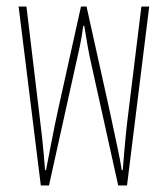

<svg xmlns="http://www.w3.org/2000/svg" viewBox="-20 -568 514 588"><path d="M105 0 37 -548H61L101 -214Q104 -192 109 -146Q114 -100 118 -47H121Q128 -83 135 -120Q142 -157 148.5 -188Q155 -219 159 -237L228 -548H245L314 -237Q318 -219 324.5 -188Q331 -157 339 -120Q347 -83 353 -47H356Q360 -100 364.5 -146Q369 -192 372 -214L413 -548H437L369 0H342L260 -370Q254 -396 248.5 -426.5Q243 -457 238 -489H235Q231 -457 224.5 -426.5Q218 -396 212 -370L130 0Z"/></svg>

Font: Noto Sans Thai ExtCond Thin
Style: Regular
Weight: 100
Width: 2
Designer: Monotype Design Team
Foundry: Monotype Imaging Inc.
Version: Version 2.002; ttfautohint (v1.8.4.7-5d5b)